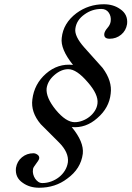

<svg xmlns="http://www.w3.org/2000/svg" viewBox="-20 -727 618 902"><path d="M577 -614Q572 -583 549 -564Q526 -545 495 -545Q467 -545 470 -569Q472 -581 485 -596Q498 -611 500 -627Q503 -650 491 -667.5Q479 -685 456 -685Q413 -685 378 -660Q339 -633 334 -592Q329 -557 376 -504L462 -408Q508 -346 500 -287Q493 -220 437 -172Q383 -124 317 -130Q375 -60 369 -5Q360 66 296 112Q240 155 164 155Q119 155 87 132Q50 107 55 62Q60 31 83 12Q106 -7 137 -7Q147 -7 156.5 0Q166 7 164 18Q163 23 158.5 29.5Q154 36 149 43Q144 50 139.5 56.5Q135 63 135 69Q133 80 136 91.5Q139 103 145 112Q151 121 159.5 127Q168 133 179 133Q200 133 220.5 125.5Q241 118 257.5 105Q274 92 285 74Q296 56 299 35Q304 -11 257 -58L171 -144Q124 -200 132 -260Q141 -333 196 -381Q252 -430 323 -422Q263 -497 270 -549Q277 -618 339 -665Q396 -707 468 -707Q513 -707 545 -684Q582 -659 577 -614ZM438 -241Q443 -283 392 -341Q340 -402 301 -402Q267 -402 235 -374Q204 -347 199 -312Q195 -269 242 -211Q290 -153 331 -153Q349 -153 367.5 -160Q386 -167 401 -179Q416 -191 426 -207Q436 -223 438 -241Z"/></svg>

Font: DG Didot
Style: Bold Italic
Weight: 700
Designer: David Gatwood, Takis Katsoulidis, and George D. Matthiopoulos
Foundry: David Gatwood
Version: Version 1.0